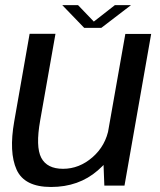

<svg xmlns="http://www.w3.org/2000/svg" viewBox="-20 -725 624 750"><path d="M387.6 0H466.3L570.5 -592.4H469.6L383.5 -105.1ZM196.7 -593H95.7L35.6 -251Q14.3 -130.1 44.8 -62.4Q75.3 5.4 179.4 5.4Q287.6 5.4 362 -59.3Q436.5 -124.1 449.2 -196.3L405.5 -226.3Q393.4 -156.1 341.4 -110.8Q289.5 -65.6 226.3 -65.6Q163.8 -65.6 141.2 -108.6Q118.6 -151.6 137 -254.9ZM308.9 -616.2H375.8L491.7 -704.9H428.7L346.5 -640.7L284.9 -704.9H223.3Z"/></svg>

Font: Anybody Thin
Style: Italic
Weight: 100
Italic angle: -10°
Designer: Tyler Finck
Foundry: Etcetera Type Company
Version: Version 1.114;gftools[0.9.25]